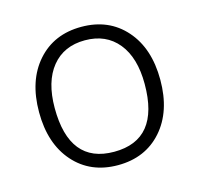

<svg xmlns="http://www.w3.org/2000/svg" viewBox="-80 -583 703 676"><g transform="rotate(-15 271.0 -245.0)"><path d="M271 7Q171 7 110.5 -61.5Q50 -130 50 -245Q50 -360 110.5 -428.5Q171 -497 271 -497Q371 -497 431.5 -428.5Q492 -360 492 -245Q492 -130 431.5 -61.5Q371 7 271 7ZM270 -42Q435 -42 435 -245Q435 -341 391.5 -394.5Q348 -448 271 -448Q194 -448 150.5 -394.5Q107 -341 107 -245Q107 -42 270 -42Z"/></g></svg>

Font: Nunito VF Beta Light
Style: Regular
Weight: 300
Designer: Vernon Adams
Foundry: newtypography
Version: Version 3.001